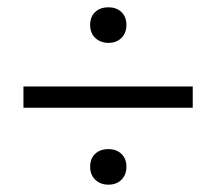

<svg xmlns="http://www.w3.org/2000/svg" viewBox="-20 -495 590 524"><path d="M276 -475Q298 -475 311.5 -462Q325 -449 325 -427Q325 -405 311.5 -391.5Q298 -378 276 -378Q254 -378 240 -391.5Q226 -405 226 -427Q226 -449 239.5 -462Q253 -475 276 -475ZM44 -201V-259H506V-201ZM276 -88Q298 -88 311.5 -75Q325 -62 325 -40Q325 -18 311.5 -4.5Q298 9 276 9Q254 9 240 -4.5Q226 -18 226 -40Q226 -62 239.5 -75Q253 -88 276 -88Z"/></svg>

Font: EauTest Medium
Style: Regular
Weight: 500
Designer: Christian Thalmann (Catharsis Fonts)
Version: Version 0.001;PS 000.001;hotconv 1.0.88;makeotf.lib2.5.64775